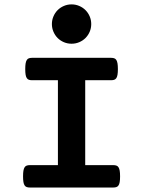

<svg xmlns="http://www.w3.org/2000/svg" viewBox="-20 -838 640 858"><path d="M238.8 -479.5H123.5Q115.2 -479.5 109.4 -481.4Q103.5 -483.4 99.9 -488.8Q96.2 -494.1 94.5 -503.9Q92.8 -513.7 92.8 -529.3Q92.8 -544.9 94.5 -554.7Q96.2 -564.5 99.9 -570.1Q103.5 -575.7 109.4 -577.6Q115.2 -579.6 123.5 -579.6H476.1Q484.4 -579.6 490.2 -577.6Q496.1 -575.7 499.8 -570.1Q503.4 -564.5 505.1 -554.7Q506.8 -544.9 506.8 -529.3Q506.8 -513.7 505.1 -503.9Q503.4 -494.1 499.8 -488.8Q496.1 -483.4 490.2 -481.4Q484.4 -479.5 476.1 -479.5H360.8V-100.1H485.8Q494.1 -100.1 500 -98.1Q505.9 -96.2 509.5 -90.6Q513.2 -85 514.9 -75.2Q516.6 -65.4 516.6 -49.8Q516.6 -34.2 514.9 -24.4Q513.2 -14.6 509.5 -9.3Q505.9 -3.9 500 -2Q494.1 0 485.8 0H113.8Q105.5 0 99.6 -2Q93.8 -3.9 90.1 -9.3Q86.4 -14.6 84.7 -24.4Q83 -34.2 83 -49.8Q83 -65.4 84.7 -75.2Q86.4 -85 90.1 -90.6Q93.8 -96.2 99.6 -98.1Q105.5 -100.1 113.8 -100.1H238.8ZM211.9 -730.5Q211.9 -748.5 218.8 -764.6Q225.6 -780.8 237.5 -792.7Q249.5 -804.7 265.6 -811.5Q281.7 -818.4 299.8 -818.4Q317.9 -818.4 334 -811.5Q350.1 -804.7 362.1 -792.7Q374 -780.8 380.9 -764.6Q387.7 -748.5 387.7 -730.5Q387.7 -712.4 380.9 -696.3Q374 -680.2 362.1 -668.2Q350.1 -656.2 334 -649.4Q317.9 -642.6 299.8 -642.6Q281.7 -642.6 265.6 -649.4Q249.5 -656.2 237.5 -668.2Q225.6 -680.2 218.8 -696.3Q211.9 -712.4 211.9 -730.5Z"/></svg>

Font: Courier Prime
Style: Bold
Weight: 700
Monospace: yes
Designer: Alan Dague-Greene
Foundry: Quote-Unquote Apps
Version: Version 1.202